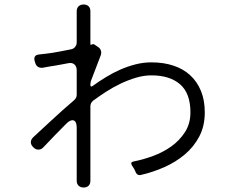

<svg xmlns="http://www.w3.org/2000/svg" viewBox="-20 -803 1040 856"><path d="M322 3V-232Q322 -267 303 -267Q291 -267 276 -252Q225 -201 175 -148Q165 -136 151 -136Q139 -136 130 -145L129 -146Q118 -156 117.5 -168Q117 -180 128 -191Q167 -227 209 -266Q234 -289 259 -311.5Q284 -334 310 -356Q322 -366 322 -381V-490Q322 -507 311.5 -516Q301 -525 283 -521Q269 -518 254 -515.5Q239 -513 223 -510Q195 -506 171 -501Q143 -498 136 -526L134 -533Q129 -558 154 -560Q160 -561 166 -561.5Q172 -562 180 -563Q196 -565 213.5 -567.5Q231 -570 250 -574L296 -583Q308 -585 315 -594Q322 -603 322 -614V-753Q322 -767 330.5 -775Q339 -783 353 -783Q367 -783 375 -775Q383 -767 383 -753V-606Q383 -602 387 -604L394 -606Q396 -607 400 -605L418 -593Q427 -587 430 -577Q433 -567 429 -556L385 -441Q383 -433 383 -429V-424Q383 -414 392 -419Q421 -440 452 -459Q483 -478 516 -492.5Q549 -507 584 -516Q619 -525 655 -525Q709 -525 753 -510.5Q797 -496 828 -467.5Q859 -439 876 -397.5Q893 -356 893 -302Q893 -241 868.5 -194.5Q844 -148 803.5 -114Q763 -80 712 -57.5Q661 -35 608 -23Q600 -21 594 -24.5Q588 -28 585 -35Q582 -43 577.5 -51Q573 -59 568 -66Q560 -80 575 -83Q617 -91 662 -107.5Q707 -124 744 -150.5Q781 -177 805 -214.5Q829 -252 829 -302Q829 -387 783 -427Q737 -467 655 -467Q621 -467 586 -456.5Q551 -446 517.5 -430Q484 -414 453 -394Q422 -374 395 -354Q383 -344 383 -328V3Q383 17 375 25Q367 33 353 33Q339 33 330.5 25Q322 17 322 3Z"/></svg>

Font: Higure Gothic
Style: Regular
Weight: 400
Designer: Yoshimichi Ohira
Foundry: Positype
Version: Version 1.000